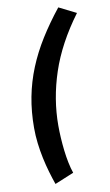

<svg xmlns="http://www.w3.org/2000/svg" viewBox="-100 -783 579 1012"><g transform="rotate(-10 190.0 -277.0)"><path d="M112 180Q101 149 90 111.5Q79 74 70.5 34Q62 -6 57 -47.5Q52 -89 52 -130Q52 -217 67 -295Q82 -373 112 -446.5Q142 -520 186 -590.5Q230 -661 288 -734L380 -688Q274 -545 227 -403.5Q180 -262 180 -120Q180 -89 182 -55Q184 -21 188 13.5Q192 48 198.5 80Q205 112 214 138Z"/></g></svg>

Font: mr_Source Sans Pro
Style: Italic
Weight: 900
Italic angle: -11°
Designer: Paul D. Hunt
Foundry: Adobe Systems Incorporated
Version: Version 1.076;July 10, 2024;FontCreator 11.5.0.2430 64-bit